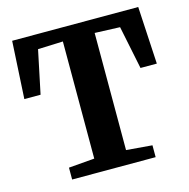

<svg xmlns="http://www.w3.org/2000/svg" viewBox="-108 -849 941 954"><g transform="rotate(-15 362.0 -371.5)"><path d="M280 -72V-674.5L151 -669.5L104.5 -447.5H21L37.5 -743H686L702.5 -447.5H618.5L573 -669.5L443.5 -674.5V-72L576.5 -61V0H147V-61Z"/></g></svg>

Font: Merriweather 24pt ExtraBold
Style: Regular
Weight: 800
Version: Version 2.100